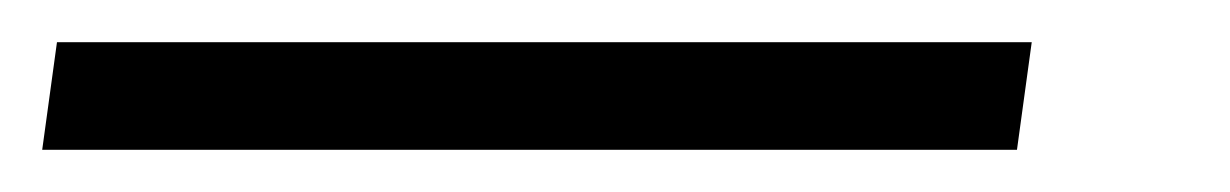

<svg xmlns="http://www.w3.org/2000/svg" viewBox="-46 51 583 91"><path d="M-19 71H443L436 122H-26Z"/></svg>

Font: FiraGO Light
Style: Italic
Weight: 300
Italic angle: -8°
Designer: bBox Type GmbH
Foundry: bBox Type GmbH
Version: Version 1.001